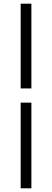

<svg xmlns="http://www.w3.org/2000/svg" viewBox="-20 -770 281 1040"><path d="M92 -291V-750H150V-291ZM92 250V-214H150V250Z"/></svg>

Font: Pinyin1712
Style: Regular
Weight: 400
Version: Version 1